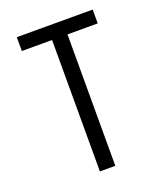

<svg xmlns="http://www.w3.org/2000/svg" viewBox="-136 -824 772 913"><g transform="rotate(-20 250.0 -367.5)"><path d="M211 0V-665H58V-735H442V-665H289V0Z"/></g></svg>

Font: Iosevka Term
Style: Regular
Weight: 400
Monospace: yes
Designer: Belleve Invis
Foundry: Belleve Invis
Version: Version 30.0.1